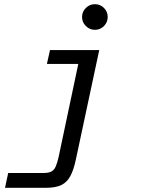

<svg xmlns="http://www.w3.org/2000/svg" viewBox="-20 -735 672 917"><path d="M4 162 19.1 91.2H187.8Q212.2 91.2 225.5 84.1Q238.8 77 246.3 59.7Q253.8 42.3 260.4 12.8L353.9 -429.5H204L218.8 -496H454L342.7 25.1Q332.4 74.7 316.5 104.9Q300.6 135.1 273.2 148.6Q245.7 162 198.3 162ZM433.2 -592.5Q408.3 -592.5 390.1 -610.7Q371.9 -628.8 371.9 -653.8Q371.9 -679.3 390.1 -697.1Q408.3 -715 433.2 -715Q458.7 -715 476.6 -697.1Q494.4 -679.3 494.4 -653.8Q494.4 -628.8 476.6 -610.7Q458.7 -592.5 433.2 -592.5Z"/></svg>

Font: Atkinson Hyperlegible Mono ExtraLight
Style: Italic
Weight: 200
Italic angle: -12°
Monospace: yes
Designer: Elliott Scott, Megan Eiswerth, Linus Boman, Theodore Petrosky, Letters from Sweden
Foundry: Applied Design Works, Letters from Sweden
Version: Version 2.001